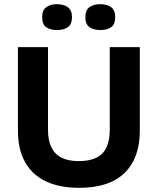

<svg xmlns="http://www.w3.org/2000/svg" viewBox="-20 -886 756 920"><path d="M359 14Q299 14 251.5 1.5Q204 -11 169 -34.5Q134 -58 111 -91.5Q88 -125 77 -167Q66 -209 66 -259V-660H210V-264Q210 -213 226.5 -179.5Q243 -146 275.5 -130Q308 -114 358 -114Q408 -114 441 -130Q474 -146 490 -179.5Q506 -213 506 -264V-660H650V-259Q650 -129 577 -57.5Q504 14 359 14ZM461 -742Q428 -742 408.5 -756Q389 -770 389 -804Q389 -837 408.5 -851.5Q428 -866 461 -866Q493 -866 512.5 -851.5Q532 -837 532 -804Q532 -769 512.5 -755.5Q493 -742 461 -742ZM253 -742Q221 -742 201.5 -755.5Q182 -769 182 -804Q182 -837 201.5 -851.5Q221 -866 253 -866Q285 -866 305 -851.5Q325 -837 325 -804Q325 -770 305.5 -756Q286 -742 253 -742Z"/></svg>

Font: Bricolage Grotesque 24pt
Style: Bold
Weight: 700
Designer: Mathieu Triay
Foundry: Atelier Triay
Version: Version 1.001;gftools[0.9.33.dev8+g029e19f]